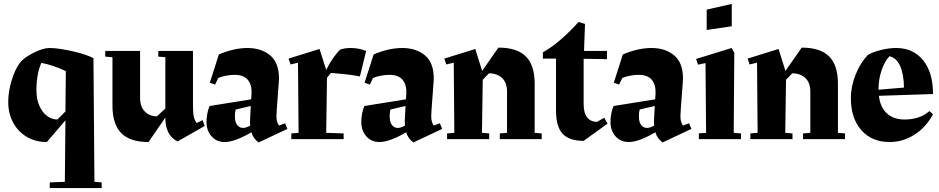

<svg xmlns="http://www.w3.org/2000/svg" viewBox="-20 -710 4792 980"><path d="M499 221V250H234V221L311 218L314 -96L219 15Q161 15 116.5 -11.5Q72 -38 47 -84.5Q22 -131 22 -190Q22 -241 39 -298Q56 -355 80 -387Q99 -414 149 -439.5Q199 -465 233 -465Q278 -465 350 -448.5Q422 -432 457 -413L462 218ZM314 -141 316 -347Q251 -378 191 -389Q166 -332 166 -250Q166 -204 181 -170Q196 -136 220.5 -118Q245 -100 273 -100Z M1025 -67 886 12Q854 -5 839 -34.5Q824 -64 824 -110L738 15Q644 15 599 -30.5Q554 -76 554 -171V-418L517 -421V-450H695V-211Q695 -166 718.5 -141.5Q742 -117 781 -116L824 -156V-418L788 -421V-450H965V-168Q965 -131 969.5 -113Q974 -95 984 -82L1014 -97Z M1447 -52 1300 17Q1273 -2 1263 -35Q1227 -13 1190.5 1Q1154 15 1127 15Q1086 15 1060 -14Q1034 -43 1034 -88Q1034 -108 1038.5 -131.5Q1043 -155 1050 -169L1262 -203L1264 -232Q1266 -277 1245 -302.5Q1224 -328 1177 -328Q1156 -328 1133 -323.5Q1110 -319 1094 -312L1078 -278L1051 -288L1097 -432Q1174 -465 1243 -465Q1314 -465 1359 -427.5Q1404 -390 1404 -310L1403 -290L1393 -155L1391 -119Q1391 -101 1394 -90.5Q1397 -80 1404 -69L1435 -81ZM1257 -69 1256 -90 1257 -112 1260 -169 1183 -151Q1179 -138 1179 -116Q1179 -86 1191 -71.5Q1203 -57 1220 -57Q1236 -57 1257 -69Z M1649 -313 1645 -32 1734 -29V0H1467V-29L1504 -32L1501 -390L1463 -381L1453 -411L1611 -460L1645 -353Q1678 -420 1717 -457Q1739 -465 1770 -465Q1812 -465 1849 -450L1817 -320Q1788 -326 1743 -331Q1698 -336 1669 -338Z M2237 -52 2090 17Q2063 -2 2053 -35Q2017 -13 1980.5 1Q1944 15 1917 15Q1876 15 1850 -14Q1824 -43 1824 -88Q1824 -108 1828.5 -131.5Q1833 -155 1840 -169L2052 -203L2054 -232Q2056 -277 2035 -302.5Q2014 -328 1967 -328Q1946 -328 1923 -323.5Q1900 -319 1884 -312L1868 -278L1841 -288L1887 -432Q1964 -465 2033 -465Q2104 -465 2149 -427.5Q2194 -390 2194 -310L2193 -290L2183 -155L2181 -119Q2181 -101 2184 -90.5Q2187 -80 2194 -69L2225 -81ZM2047 -69 2046 -90 2047 -112 2050 -169 1973 -151Q1969 -138 1969 -116Q1969 -86 1981 -71.5Q1993 -57 2010 -57Q2026 -57 2047 -69Z M2745 -29V0H2531V-29L2568 -32V-243Q2568 -287 2543.5 -311Q2519 -335 2476 -336L2444 -303L2440 -32L2477 -29V0H2262V-29L2299 -32L2296 -390L2258 -381L2248 -411L2406 -460L2441 -348L2524 -467Q2619 -467 2664 -422Q2709 -377 2709 -283V-32Z M3081 -79 2959 9Q2885 9 2851.5 -27.5Q2818 -64 2818 -145V-411H2751V-443Q2793 -466 2842.5 -508.5Q2892 -551 2933 -598L2966 -588L2961 -450H3078V-408L2959 -410V-180Q2959 -132 2977.5 -110Q2996 -88 3027 -88L3064 -109Z M3509 -52 3362 17Q3335 -2 3325 -35Q3289 -13 3252.5 1Q3216 15 3189 15Q3148 15 3122 -14Q3096 -43 3096 -88Q3096 -108 3100.5 -131.5Q3105 -155 3112 -169L3324 -203L3326 -232Q3328 -277 3307 -302.5Q3286 -328 3239 -328Q3218 -328 3195 -323.5Q3172 -319 3156 -312L3140 -278L3113 -288L3159 -432Q3236 -465 3305 -465Q3376 -465 3421 -427.5Q3466 -390 3466 -310L3465 -290L3455 -155L3453 -119Q3453 -101 3456 -90.5Q3459 -80 3466 -69L3497 -81ZM3319 -69 3318 -90 3319 -112 3322 -169 3245 -151Q3241 -138 3241 -116Q3241 -86 3253 -71.5Q3265 -57 3282 -57Q3298 -57 3319 -69Z M3587 -661 3715 -690V-576L3587 -557ZM3725 -32 3762 -29V0H3547V-29L3584 -32L3581 -388L3543 -380L3533 -409L3714 -465L3728 -441Z M4293 -29V0H4079V-29L4116 -32V-243Q4116 -287 4091.5 -311Q4067 -335 4024 -336L3992 -303L3988 -32L4025 -29V0H3810V-29L3847 -32L3844 -390L3806 -381L3796 -411L3954 -460L3989 -348L4072 -467Q4167 -467 4212 -422Q4257 -377 4257 -283V-32Z M4742 -230 4466 -221Q4473 -162 4507 -131Q4541 -100 4597 -100Q4675 -100 4724 -143L4742 -127Q4707 -60 4647.5 -22.5Q4588 15 4521 15Q4430 15 4376.5 -45.5Q4323 -106 4323 -209Q4323 -270 4347.5 -330Q4372 -390 4410 -430Q4436 -445 4477 -455Q4518 -465 4554 -465Q4642 -465 4692.5 -401.5Q4743 -338 4742 -230ZM4594 -263Q4593 -333 4574 -374Q4555 -415 4520 -423Q4495 -397 4479.5 -350.5Q4464 -304 4464 -255V-252Z"/></svg>

Font: Rakkas
Style: Regular
Weight: 400
Designer: Zeynep Akay
Foundry: Zeynep Akay
Version: Version 2.000